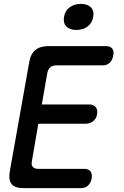

<svg xmlns="http://www.w3.org/2000/svg" viewBox="-20 -967 640 987"><path d="M195 -430H438Q461 -430 472 -416.5Q483 -403 479 -380Q476 -358 459.5 -344.5Q443 -331 420 -331H177L144 -139Q140 -119 148.5 -109Q157 -99 177 -99H413Q436 -99 445.5 -85.5Q455 -72 451 -49Q447 -27 433 -13.5Q419 0 396 0H100Q57 0 40 -20.5Q23 -41 30 -84L130 -646Q137 -689 161.5 -709.5Q186 -730 229 -730H525Q548 -730 557.5 -716.5Q567 -703 562 -681Q558 -658 544 -644.5Q530 -631 507 -631H270Q250 -631 238.5 -621Q227 -611 223 -591ZM372 -813Q338 -813 321 -831Q304 -849 309 -880Q314 -911 337.5 -929Q361 -947 396 -947Q430 -947 447.5 -929Q465 -911 459 -880Q454 -849 430.5 -831Q407 -813 372 -813Z"/></svg>

Font: Maple Mono Medium
Style: Italic
Weight: 500
Italic angle: -10°
Monospace: yes
Designer: subframe7536
Version: Version 7.000